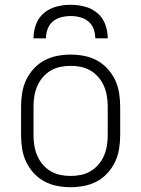

<svg xmlns="http://www.w3.org/2000/svg" viewBox="-20 -770 590 802"><path d="M275 12Q247 12 218.5 6.5Q190 1 165 -12.5Q140 -26 120.5 -47.5Q101 -69 89 -94.5Q77 -120 72.5 -148.5Q68 -177 68 -205V-325Q68 -353 72.5 -381.5Q77 -410 89 -435.5Q101 -461 120.5 -482.5Q140 -504 165 -517.5Q190 -531 218.5 -536.5Q247 -542 275 -542Q303 -542 331.5 -536.5Q360 -531 385 -517.5Q410 -504 429.5 -482.5Q449 -461 461 -435.5Q473 -410 477.5 -381.5Q482 -353 482 -325V-205Q482 -177 477.5 -148.5Q473 -120 461 -94.5Q449 -69 429.5 -47.5Q410 -26 385 -12.5Q360 1 331.5 6.5Q303 12 275 12ZM275 -35Q297 -35 318.5 -39.5Q340 -44 358.5 -55Q377 -66 391.5 -83Q406 -100 414.5 -120Q423 -140 426.5 -161.5Q430 -183 430 -205V-325Q430 -347 426.5 -368.5Q423 -390 414.5 -410Q406 -430 391.5 -447Q377 -464 358.5 -475Q340 -486 318.5 -490.5Q297 -495 275 -495Q253 -495 231.5 -490.5Q210 -486 191.5 -475Q173 -464 158.5 -447Q144 -430 135.5 -410Q127 -390 123.5 -368.5Q120 -347 120 -325V-205Q120 -183 123.5 -161.5Q127 -140 135.5 -120Q144 -100 158.5 -83Q173 -66 191.5 -55Q210 -44 231.5 -39.5Q253 -35 275 -35ZM120 -610Q120 -640 130.5 -668.5Q141 -697 164 -716Q187 -735 216 -742.5Q245 -750 275 -750Q305 -750 334 -742.5Q363 -735 386 -716Q409 -697 419.5 -668.5Q430 -640 430 -610H378Q378 -630 371 -649Q364 -668 349 -680.5Q334 -693 314.5 -698Q295 -703 275 -703Q255 -703 235.5 -698Q216 -693 201 -680.5Q186 -668 179 -649Q172 -630 172 -610Z"/></svg>

Font: Lode Dark Term
Style: Regular
Weight: 400
Monospace: yes
Designer: Belleve Invis
Foundry: Belleve Invis
Version: Version 29.2.0